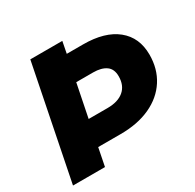

<svg xmlns="http://www.w3.org/2000/svg" viewBox="-153 -865 1043 1029"><g transform="rotate(-30 368.5 -350.0)"><path d="M16 0 156 -700H354L340 -628H441Q575 -628 648.5 -568.5Q722 -509 722 -403Q722 -315 679.5 -249Q637 -183 559 -147Q481 -111 375 -111H236L214 0ZM267 -267H384Q449 -267 485 -297.5Q521 -328 521 -385Q521 -430 492 -450.5Q463 -471 412 -471H308Z"/></g></svg>

Font: Montserrat ExtraBold
Style: Italic
Weight: 800
Italic angle: -11.3°
Designer: Julieta Ulanovsky
Foundry: Julieta Ulanovsky
Version: Version 9.000; ttfautohint (v1.8.4.7-5d5b)